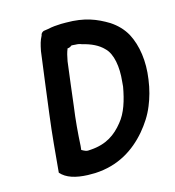

<svg xmlns="http://www.w3.org/2000/svg" viewBox="-104 -796 788 865"><g transform="rotate(-15 290.0 -363.5)"><path d="M140 -613C126 -512 116 -427 103 -329C91 -238 84 -151 76 -65V-63C101 -34 144 -21 200 -19H234C343 -24 421 -75 479 -143C505 -174 528 -208 544 -248C558 -282 569 -320 575 -365C587 -447 576 -522 546 -579C529 -610 504 -635 475 -654C422 -686 369 -708 282 -708H259C237 -707 219 -706 197 -701L177 -698H176C169 -695 162 -690 161 -680C150 -659 146 -643 140 -613ZM244 -538C249 -563 251 -574 259 -594C265 -594 272 -596 279 -602H285L297 -601C308 -601 319 -599 327 -595H328C368 -585 400 -570 423 -546C425 -544 421 -547 423 -546C455 -516 465 -452 458 -387C457 -379 457 -372 456 -363C445 -301 428 -246 396 -208C360 -163 316 -131 242 -126C221 -123 215 -128 200 -136L202 -154C205 -212 210 -273 219 -337C228 -407 234 -465 244 -538Z"/></g></svg>

Font: Hussar Pisanka
Style: SbdKur
Weight: 600
Designer: Robert Jablonski
Foundry: Cannot Into Space Fonts
Version: Version 1.070